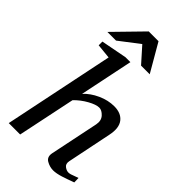

<svg xmlns="http://www.w3.org/2000/svg" viewBox="-287 -1010 1096 1096"><g transform="rotate(45 261.5 -461.5)"><path d="M522 -25Q521 -25 506.5 -19.5Q492 -14 479 -9.5Q466 -5 449 0.5Q432 6 416 9Q400 12 388 12Q360 12 334 -3Q308 -18 315 -53L376 -348Q383 -384 362.5 -406Q342 -428 321 -428Q296 -428 255.5 -405.5Q215 -383 183 -350L110 0H18L156 -668L67 -677V-707L223 -737H263L196 -414Q228 -449 277.5 -471.5Q327 -494 376 -494Q432 -494 458.5 -459.5Q485 -425 471 -359L416 -90Q411 -65 427 -53Q443 -41 458 -41Q466 -41 476 -44Q486 -47 499.5 -52.5Q513 -58 521 -60ZM390 -766H320L238 -858L118 -766H48L213 -935H292Z"/></g></svg>

Font: Veleka
Style: Italic
Weight: 400
Italic angle: -12°
Designer: Stefan Peev, Context Ltd, 2016; SIL International, 1997-2014.
Foundry: Stefan Peev, Context Ltd, 2016
Version: Version 1.000